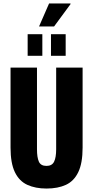

<svg xmlns="http://www.w3.org/2000/svg" viewBox="-20 -1079 539 1111"><path d="M249 12Q185 12 138 -9.5Q91 -31 66 -83Q41 -135 41 -225V-688H194V-215Q194 -168 205 -143.5Q216 -119 249 -119Q281 -119 293 -143.5Q305 -168 305 -215V-688H458V-225Q458 -135 433 -83Q408 -31 361.5 -9.5Q315 12 249 12ZM140 -756V-881H225V-756ZM275 -756V-881H360V-756ZM206 -926 264 -1059H388V-1055L293 -926Z"/></svg>

Font: Archivo ExtraCondensed ExtraBold
Style: Regular
Weight: 800
Width: 2
Designer: Hector Gatti
Foundry: Omnibus-Type
Version: Version 2.001